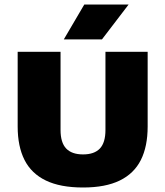

<svg xmlns="http://www.w3.org/2000/svg" viewBox="-20 -825 734 853"><path d="M349 8Q248 8 183.8 -23Q119.5 -54 89 -114.2Q58.5 -174.5 58.5 -263V-595H249V-247.5Q249 -191.5 274 -165.2Q299 -139 349 -139Q399 -139 423.8 -165.2Q448.5 -191.5 448.5 -247.5V-595H636V-263Q636 -174.5 605.8 -114.2Q575.5 -54 512 -23Q448.5 8 349 8ZM263.5 -650 354.5 -805H551.5L433 -650Z"/></svg>

Font: Encode Sans SC Condensed Thin ExtraBold
Style: Regular
Weight: 800
Version: Version 3.002